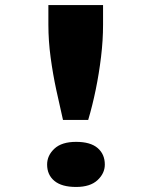

<svg xmlns="http://www.w3.org/2000/svg" viewBox="-20 -731 599 762"><path d="M230 -255Q217 -311 203.5 -373.5Q190 -436 181 -502.5Q172 -569 172 -633V-711H389V-633Q389 -571 381 -505Q373 -439 360 -375.5Q347 -312 330 -255ZM282 11Q225 11 196 -13Q167 -37 167 -78Q167 -114 196 -141Q225 -168 282 -168Q339 -168 367.5 -143.5Q396 -119 396 -78Q396 -43 367 -16Q338 11 282 11Z"/></svg>

Font: Lexend Tera
Style: Bold
Weight: 700
Designer: Bonnie Shaver-Troup, Thomas Jockin
Foundry: Lexend
Version: Version 1.007